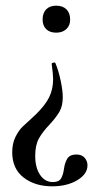

<svg xmlns="http://www.w3.org/2000/svg" viewBox="-20 -381 367 676"><path d="M205 215Q208 192 217 177.5Q226 163 249 163Q268 163 278 174.5Q288 186 288 201Q288 232 252 253.5Q216 275 164 275Q103 275 63 244Q23 213 23 155Q23 124 34.5 101Q46 78 59 65.5Q72 53 106 22Q139 -10 153 -38.5Q167 -67 167 -102Q167 -119 162 -156V-157Q162 -159 168 -160.5Q174 -162 175 -159Q186 -133 193.5 -97.5Q201 -62 201 -39Q201 -8 189.5 12Q178 32 155 57Q130 83 117 106.5Q104 130 104 168Q104 209 121 234.5Q138 260 166 260Q187 260 194.5 248Q202 236 205 215ZM227 -312Q227 -291 213.5 -278.5Q200 -266 178 -266Q155 -266 142.5 -278.5Q130 -291 130 -312Q130 -335 142.5 -348Q155 -361 178 -361Q201 -361 214 -348Q227 -335 227 -312Z"/></svg>

Font: Cormorant Infant Medium
Style: Regular
Weight: 500
Designer: Christian Thalmann (Catharsis Fonts)
Foundry: Catharsis Fonts
Version: Version 4.000